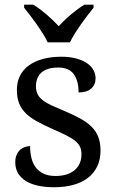

<svg xmlns="http://www.w3.org/2000/svg" viewBox="-20 -786 491 816"><path d="M210 9.8Q172.4 9.8 141.8 3.2Q111.3 -3.4 89.8 -16.8Q68.4 -30.3 56.6 -50Q44.9 -69.8 44.9 -96.2Q44.9 -116.2 51.5 -129.6Q58.1 -143.1 67.6 -150.9Q77.1 -158.7 88.1 -161.9Q99.1 -165 107.9 -165Q107.9 -138.7 113.3 -115.7Q118.7 -92.8 131.3 -75.4Q144 -58.1 164.8 -48.1Q185.5 -38.1 215.8 -38.1Q242.7 -38.1 263.2 -44.7Q283.7 -51.3 297.6 -63.2Q311.5 -75.2 318.8 -92Q326.2 -108.9 326.2 -128.9Q326.2 -147.5 320.6 -160.9Q314.9 -174.3 301 -186Q287.1 -197.8 263.2 -210Q239.3 -222.2 203.1 -237.8Q164.6 -254.9 136 -270.8Q107.4 -286.6 88.9 -305.2Q70.3 -323.7 61 -347.4Q51.8 -371.1 51.8 -403.8Q51.8 -438 65.2 -464.4Q78.6 -490.7 103.5 -508.5Q128.4 -526.4 163.1 -535.6Q197.8 -544.9 240.2 -544.9Q275.9 -544.9 303.2 -537.6Q330.6 -530.3 349.1 -517.8Q367.7 -505.4 377 -488.5Q386.2 -471.7 386.2 -453.1Q386.2 -425.8 367.4 -409.4Q348.6 -393.1 314 -393.1Q314 -443.4 293.2 -471.2Q272.5 -499 228 -499Q202.6 -499 184.6 -493.2Q166.5 -487.3 155 -476.6Q143.6 -465.8 138.2 -451.2Q132.8 -436.5 132.8 -418.9Q132.8 -399.9 139.6 -386Q146.5 -372.1 161.4 -360.4Q176.3 -348.6 200 -337.6Q223.6 -326.7 256.8 -313Q296.4 -296.4 324.7 -280.3Q353 -264.2 371.3 -245.1Q389.6 -226.1 398.4 -202.1Q407.2 -178.2 407.2 -147Q407.2 -107.9 393.1 -78.6Q378.9 -49.3 353 -29.5Q327.1 -9.8 290.8 0Q254.4 9.8 210 9.8ZM82.5 -766.1H121.6Q135.7 -757.3 150.1 -746.6Q164.6 -735.8 178.5 -723.9Q192.4 -711.9 205.3 -699.5Q218.3 -687 229.5 -674.8Q240.7 -687 253.7 -699.5Q266.6 -711.9 280.8 -723.9Q294.9 -735.8 309.6 -746.6Q324.2 -757.3 338.4 -766.1H377.4V-752.9Q365.7 -738.8 351.6 -720.2Q337.4 -701.7 323.5 -681.9Q309.6 -662.1 297.4 -642.6Q285.2 -623 277.3 -606H182.6Q174.8 -623 162.6 -642.6Q150.4 -662.1 136.5 -681.9Q122.6 -701.7 108.4 -720.2Q94.2 -738.8 82.5 -752.9Z"/></svg>

Font: Droid-TTFautohint Serif
Style: Regular
Weight: 400
Foundry: Ascender Corporation
Version: Version 1.00; ttfautohint (v1.00rc1.4-1a1c-dirty) -l 8 -r 50